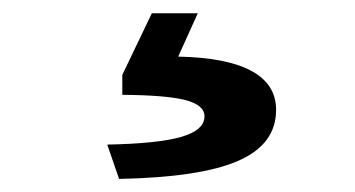

<svg xmlns="http://www.w3.org/2000/svg" viewBox="-20 -152 540 292"><path d="M210.9 -131.8H280.8L251 -65.9Q324.7 -64.5 362.3 -44.2Q399.9 -23.9 399.9 15.1Q399.9 67.4 342.5 92.5Q285.2 117.7 161.1 120.1L143.1 67.9Q220.2 66.4 255.6 56.2Q291 45.9 291 24.9Q291 7.8 262 0.2Q232.9 -7.3 166 -7.8V-38.1Z"/></svg>

Font: BIZ UDPMincho
Style: Bold
Weight: 700
Designer: TypeBank Co., Ltd.
Foundry: Morisawa Inc.
Version: Version 1.06